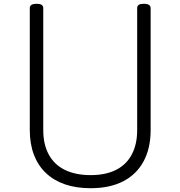

<svg xmlns="http://www.w3.org/2000/svg" viewBox="-20 -973 951 1012"><path d="M458 19Q381 19 322 -1.5Q263 -22 221.5 -61.5Q180 -101 158.5 -158Q137 -215 137 -288V-930Q137 -942 146 -947.5Q155 -953 173 -953Q191 -953 199.5 -947.5Q208 -942 208 -930V-287Q208 -212 237 -158.5Q266 -105 322 -77.5Q378 -50 458 -50Q537 -50 591.5 -77.5Q646 -105 674.5 -158.5Q703 -212 703 -287V-930Q703 -942 711.5 -947.5Q720 -953 738 -953Q774 -953 774 -930V-288Q774 -191 736.5 -122Q699 -53 628.5 -17Q558 19 458 19Z"/></svg>

Font: Playwrite US Modern Light
Style: Regular
Weight: 300
Designer: Veronika Burian, José Scaglione
Foundry: TypeTogether
Version: Version 1.003